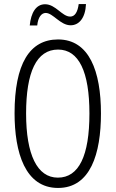

<svg xmlns="http://www.w3.org/2000/svg" viewBox="-20 -919 571 949"><path d="M127 -793H164C168 -834 185 -855 206 -855C242 -855 278 -794 329 -794C370 -794 402 -829 405 -899H369C364 -861 351 -837 327 -837C287 -837 255 -898 203 -898C158 -898 133 -856 127 -793ZM479 -358C479 -567 421 -724 267 -724C126 -724 52 -603 52 -359C52 -165 104 10 267 10C427 10 479 -159 479 -358ZM109 -358C109 -562 160 -674 267 -674C370 -674 422 -564 422 -358C422 -149 370 -41 266 -41C164 -41 109 -154 109 -358Z"/></svg>

Font: Noto Sans Lao ExtraCondensed Light
Style: Regular
Weight: 300
Width: 2
Designer: Monotype Design Team
Foundry: Monotype Imaging Inc.
Version: Version 2.003